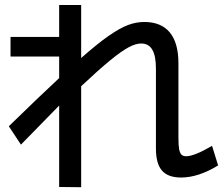

<svg xmlns="http://www.w3.org/2000/svg" viewBox="-20 -742 904 775"><path d="M609.4 -142.6V-464.8Q609.4 -516.6 594.7 -541.5Q580.1 -566.4 549.8 -566.4Q527.8 -566.4 499 -551Q470.2 -535.6 424.8 -498.5Q379.4 -461.4 307.6 -394V13.7L218.8 12.7V-315.9L64.5 -158.2L15.6 -232.4Q133.8 -347.7 218.8 -426.8V-513.7H22.5V-592.8H218.8V-721.7H307.6V-507.8Q373.5 -565.9 418.5 -597.2Q463.4 -628.4 496.3 -640.9Q529.3 -653.3 562.5 -653.3Q630.4 -653.3 665.3 -611.1Q700.2 -568.8 700.2 -487.3V-185.5Q700.2 -155.8 703.1 -139.9Q706.1 -124 712.6 -117.7Q719.2 -111.3 731.4 -111.3Q764.2 -111.3 835.9 -153.3L860.4 -74.2Q780.3 -25.4 710.9 -25.4Q658.2 -25.4 633.8 -53.5Q609.4 -81.5 609.4 -142.6Z"/></svg>

Font: Pretendard GOV Medium
Style: Regular
Weight: 500
Designer: Base glyphs from Inter by Rasmus Andersson; Hangeul glyphs from Noto Sans CJK(Source Han Sans) by Jang Soo-young and Kan
Foundry: Kil Hyung-jin
Version: Version 1.309